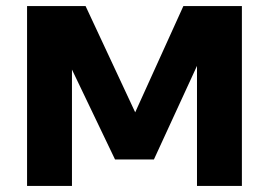

<svg xmlns="http://www.w3.org/2000/svg" viewBox="-20 -615 890 635"><path d="M69.5 0V-595H263L436 -224.5H418.5L586.5 -595H780V0H631.5V-459H660L489 -87.5H360.5L182.5 -459H218V0Z"/></svg>

Font: Encode Sans SC
Style: Bold
Weight: 700
Version: Version 3.002